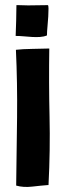

<svg xmlns="http://www.w3.org/2000/svg" viewBox="-20 -651 256 748"><path d="M89 -630Q78 -630 70.5 -630.5Q63 -631 51 -631H44Q44 -602 43 -570.5Q42 -539 41 -511Q56 -511 72 -509.5Q88 -508 104.5 -507Q121 -506 136 -507Q151 -508 163 -513V-514Q163 -528 165 -548Q167 -568 168 -586.5Q169 -605 169 -618Q169 -631 166 -631L91 -630ZM172 -462H171Q142 -461 105 -460.5Q68 -460 42 -457Q48 -329 46.5 -192.5Q45 -56 43 72Q71 80 105.5 76Q140 72 166 70H169Q176 -66 173 -198Q170 -330 172 -462Z"/></svg>

Font: Londrina Solid
Style: Regular
Weight: 400
Designer: Marcelo Magalhaes
Foundry: Marcelo Magalhães
Version: Version 1.002